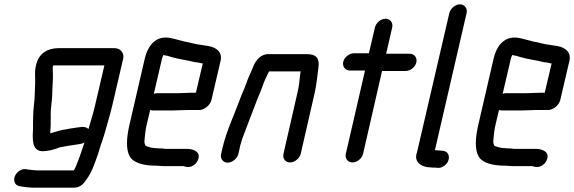

<svg xmlns="http://www.w3.org/2000/svg" viewBox="-20 -721 2661 890"><path d="M390 -123C373 -140 346 -130 318 -127L304 -125C299 -124 293 -123 289 -122C259 -118 240 -111 213 -103C213 -105 214 -107 213 -108L214 -122C214 -127 215 -134 215 -142V-164C216 -171 215 -179 215 -186C214 -214 221 -250 222 -280C222 -315 227 -356 225 -389C225 -402 223 -404 226 -417C230 -418 234 -418 236 -418H464L420 -230C412 -194 400 -159 390 -123ZM147 -419C139 -385 144 -370 143 -338C141 -302 142 -269 137 -231C133 -200 134 -172 133 -146V-125C131 -79 126 -24 174 -20C204 -20 233 -28 257 -38C279 -42 304 -47 329 -50C346 -53 357 -53 372 -60C371 -58 370 -56 369 -53C360 -28 351 3 341 27C335 43 330 56 322 69H153C147 69 118 66 111 65L101 63C90 62 81 64 70 71C37 92 38 138 72 142C84 145 120 149 135 149H323C351 149 368 131 380 112C405 79 417 42 433 -3L446 -45C451 -59 457 -76 463 -96C476 -143 489 -184 500 -230L551 -449C554 -462 551 -473 544 -482C531 -498 521 -498 491 -498H254C199 -498 159 -473 147 -419Z M846 -211H900C924 -209 954 -232 960 -257L1003 -441C1012 -487 973 -506 930 -510L913 -513L898 -515C878 -518 858 -525 837 -528C823 -531 805 -537 791 -540C776 -543 766 -547 748 -547C694 -547 663 -502 651 -449L580 -142C566 -81 563 -28 582 5C601 36 649 47 705 47C716 47 724 49 736 49H828C834 49 836 51 841 52C864 58 887 43 896 24C915 -15 880 -31 846 -31H745C738 -32 732 -33 724 -33C719 -33 714 -33 708 -34C687 -34 669 -39 655 -45C651 -51 648 -63 650 -73C652 -95 654 -117 660 -143L676 -211C681 -210 684 -209 689 -209H783C798 -209 832 -211 846 -211ZM802 -289H708C703 -289 698 -288 693 -286L731 -449C732 -452 733 -456 736 -463L737 -466C743 -465 749 -463 757 -462L777 -456C811 -446 849 -442 883 -433L900 -431C906 -430 913 -427 920 -427L888 -291H864C851 -291 817 -289 802 -289Z M1085 -7 1091 -34C1092 -39 1093 -47 1097 -58C1099 -68 1103 -77 1106 -86C1125 -138 1148 -195 1167 -246C1176 -272 1189 -296 1197 -322C1205 -345 1216 -368 1227 -390H1374C1373 -385 1371 -379 1371 -374C1369 -349 1366 -321 1359 -292L1294 -8C1289 13 1302 32 1324 32C1346 32 1369 13 1374 -8L1439 -292C1448 -332 1451 -372 1456 -408C1462 -449 1447 -470 1404 -470H1228C1193 -473 1166 -444 1154 -413C1153 -410 1152 -407 1150 -403C1140 -379 1128 -355 1120 -330C1112 -307 1100 -283 1091 -258C1065 -186 1030 -115 1011 -34L1005 -7C1000 14 1014 33 1035 33C1056 33 1080 14 1085 -7Z M1718 -594 1690 -474H1620C1599 -474 1576 -456 1571 -434C1566 -412 1581 -394 1602 -394H1672L1583 -8C1578 13 1592 32 1614 32C1636 32 1658 13 1663 -8L1751 -392H1861C1882 -392 1905 -410 1910 -432C1915 -454 1900 -472 1879 -472H1770L1798 -594C1803 -615 1789 -634 1767 -634C1745 -634 1723 -615 1718 -594Z M2063 -661 1913 -15C1896 29 1933 55 1977 55C1983 56 1990 56 1997 56L2008 57C2019 58 2028 55 2039 48C2071 25 2067 -20 2032 -22L2021 -23L1998 -25H1996L2143 -661C2148 -682 2133 -701 2112 -701C2091 -701 2068 -682 2063 -661Z M2463 -211H2517C2541 -209 2571 -232 2577 -257L2620 -441C2629 -487 2590 -506 2547 -510L2530 -513L2515 -515C2495 -518 2475 -525 2454 -528C2440 -531 2422 -537 2408 -540C2393 -543 2383 -547 2365 -547C2311 -547 2280 -502 2268 -449L2197 -142C2183 -81 2180 -28 2199 5C2218 36 2266 47 2322 47C2333 47 2341 49 2353 49H2445C2451 49 2453 51 2458 52C2481 58 2504 43 2513 24C2532 -15 2497 -31 2463 -31H2362C2355 -32 2349 -33 2341 -33C2336 -33 2331 -33 2325 -34C2304 -34 2286 -39 2272 -45C2268 -51 2265 -63 2267 -73C2269 -95 2271 -117 2277 -143L2293 -211C2298 -210 2301 -209 2306 -209H2400C2415 -209 2449 -211 2463 -211ZM2419 -289H2325C2320 -289 2315 -288 2310 -286L2348 -449C2349 -452 2350 -456 2353 -463L2354 -466C2360 -465 2366 -463 2374 -462L2394 -456C2428 -446 2466 -442 2500 -433L2517 -431C2523 -430 2530 -427 2537 -427L2505 -291H2481C2468 -291 2434 -289 2419 -289Z"/></svg>

Font: Electronic
Style: ExBdIt
Weight: 800
Version: Version 1.011